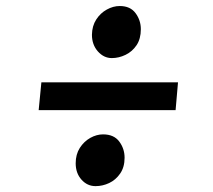

<svg xmlns="http://www.w3.org/2000/svg" viewBox="-20 -639 709 638"><path d="M117.5 -365.5H571.5L563.5 -273H108.5ZM231.5 -96.5Q231.5 -126 245.2 -147.5Q259 -169 280 -180.8Q301 -192.5 322.5 -192.5Q358.5 -192.5 376.2 -168.8Q394 -145 394 -115Q394 -83.5 379.2 -62.2Q364.5 -41 342.8 -30.8Q321 -20.5 297.5 -20.5Q270 -20.5 250.8 -42Q231.5 -63.5 231.5 -96.5ZM351.5 -446Q325 -446 305.2 -468.2Q285.5 -490.5 285.5 -523.5Q286 -553 299.8 -574.2Q313.5 -595.5 334.8 -607.2Q356 -619 378 -619Q413 -619 430.5 -595.2Q448 -571.5 448 -542Q448 -510 433.8 -488.8Q419.5 -467.5 397.2 -456.8Q375 -446 351.5 -446Z"/></svg>

Font: Merriweather 24pt Black
Style: Italic
Weight: 900
Italic angle: -7.8°
Designer: Eben Sorkin
Foundry: Eben Sorkin
Version: Version 2.101